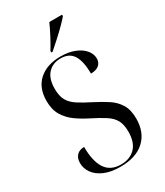

<svg xmlns="http://www.w3.org/2000/svg" viewBox="-229 -1021 962 1122"><g transform="rotate(-30 252.0 -460.5)"><path d="M239 10Q174 10 130.5 -9.5Q87 -29 65.5 -60Q44 -91 44 -127Q44 -160 62 -178.5Q80 -197 112 -197Q112 -101 145 -50.5Q178 0 249 0Q309 0 345 -36.5Q381 -73 381 -146Q381 -194 364.5 -223.5Q348 -253 313 -275.5Q278 -298 224 -325Q180 -347 142 -374Q104 -401 80 -440.5Q56 -480 56 -539Q56 -628 110.5 -676Q165 -724 256 -724Q311 -724 351.5 -707.5Q392 -691 413.5 -664.5Q435 -638 435 -608Q435 -580 415.5 -564Q396 -548 361 -548Q361 -631 335 -672.5Q309 -714 251 -714Q198 -714 165.5 -679.5Q133 -645 133 -576Q133 -527 150 -497.5Q167 -468 201 -446Q235 -424 287 -398Q334 -374 373.5 -348.5Q413 -323 436 -285.5Q459 -248 459 -188Q459 -96 402 -43Q345 10 239 10ZM222 -781Q243 -815 264.5 -856Q286 -897 301 -931H387V-921Q373 -904 345.5 -876.5Q318 -849 286.5 -820.5Q255 -792 231 -771H222Z"/></g></svg>

Font: Noto Serif Display SemiCondensed
Style: Regular
Weight: 400
Width: 4
Designer: Monotype Design Team
Foundry: Monotype Imaging Inc.
Version: Version 2.009